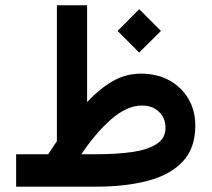

<svg xmlns="http://www.w3.org/2000/svg" viewBox="-20 -700 796 720"><path d="M502 -665.5 583.5 -584 502 -502.9 420.9 -584ZM160.6 -121.6Q168.5 -134.3 177 -146.2Q185.5 -158.2 193.4 -170.4V-680.2H306.6V-317.4Q354.5 -368.2 403.3 -396Q452.1 -423.8 508.3 -423.8Q568.8 -423.8 614.7 -398.7Q660.6 -373.5 686.5 -329.6Q712.4 -285.6 712.4 -228.5Q712.4 -144.5 665.5 -94.5Q618.7 -44.4 534.9 -22.2Q451.2 0 339.4 0H40.5V-121.6ZM512.7 -304.2Q455.6 -304.2 396.5 -252.2Q337.4 -200.2 285.2 -121.6H342.3Q418.5 -121.6 476.8 -130.1Q535.2 -138.7 567.9 -160.4Q600.6 -182.1 600.6 -220.7Q600.6 -257.8 575.9 -281Q551.3 -304.2 512.7 -304.2Z"/></svg>

Font: Vazirmatn FD NL SemiBold
Style: Regular
Weight: 600
Designer: Saber Rastikerdar
Foundry: Saber Rastikerdar
Version: Version 33.003